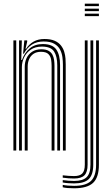

<svg xmlns="http://www.w3.org/2000/svg" viewBox="-20 -820 612 1046"><path d="M322.8 0V-466.8Q322.8 -486.2 320 -508.4Q317.2 -530.5 307.1 -549.9Q297 -569.2 275.8 -581.6Q254.5 -594 217.8 -594Q180.2 -594 153.8 -576.9Q127.2 -559.8 110.2 -527.8H105.8L112.5 -600H128L128.2 -593.5L119 -554H122Q138.5 -579.5 163.2 -593.5Q188 -607.5 222 -607.5Q256.2 -607.5 278 -597.8Q299.8 -588 312.1 -572.1Q324.5 -556.2 330 -537.6Q335.5 -519 336.8 -501.1Q338 -483.2 338 -469.2V0ZM53 0V-600H68.5V0ZM114.8 0V-456Q114.8 -481.2 124.6 -502.9Q134.5 -524.5 154.8 -538Q175 -551.5 205.2 -551.5Q230.2 -551.5 244.6 -543.2Q259 -535 265.9 -521.6Q272.8 -508.2 274.8 -492.5Q276.8 -476.8 276.8 -461.5V0H261.2V-460.8Q261.2 -477.5 258.5 -495.4Q255.8 -513.2 243.5 -525.5Q231.2 -537.8 203.2 -537.8Q178.8 -537.8 162.6 -526.8Q146.5 -515.8 138.6 -497.5Q130.8 -479.2 130.8 -457.2V0ZM83.8 0V-600H99L95.8 -493.2H99.8Q113.5 -532.8 142.1 -556.5Q170.8 -580.2 213.8 -580Q265.8 -579.8 286.5 -550.5Q307.2 -521.2 307.2 -465.8V0H292V-464Q292 -511.8 274.8 -539Q257.5 -566.2 208.5 -566.2Q172 -566.2 147.6 -549.4Q123.2 -532.5 111.2 -506.9Q99.2 -481.2 99.2 -454.8V0ZM442 -786.5V-800H518.8V-786.5ZM442 -732V-745.5H518.8V-732ZM442 -759.2V-772.8H518.8V-759.2ZM383.5 205.8Q364.8 205.8 348 204.4Q331.2 203 321.8 200.2V187.2Q333.2 189.8 349.8 191.1Q366.2 192.5 383.5 192.5Q447.8 192.5 475.6 165.8Q503.5 139 503.5 77.2V-600H518.8V77.2Q518.8 146 487.4 175.9Q456 205.8 383.5 205.8ZM383.5 179.2Q369 179.2 352 178Q335 176.8 321.8 174.2V161.2Q335.8 163.2 352.4 164.5Q369 165.8 383.5 165.8Q431.5 165.8 452.1 145.2Q472.8 124.8 472.8 77.2V-600H488V77.2Q488 131.8 463.8 155.5Q439.5 179.2 383.5 179.2ZM383.5 152.5Q370.5 152.5 353.8 151.4Q337 150.2 321.8 148V135Q338 137 354.1 138.1Q370.2 139.2 383.5 139.2Q415 139.2 428.5 124.9Q442 110.5 442 77.2V-600H457.2V77.2Q457.2 117.5 440.1 135Q423 152.5 383.5 152.5Z"/></svg>

Font: Big Shoulders Inline Display Thin Medium
Style: Regular
Weight: 500
Version: Version 2.002